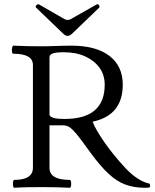

<svg xmlns="http://www.w3.org/2000/svg" viewBox="-20 -881 729 904"><path d="M682 2Q676 3 671 3Q666 3 661 3Q612 3 571.5 -11.5Q531 -26 492 -62Q453 -98 407 -161Q376 -204 356.5 -229.5Q337 -255 323.5 -268.5Q310 -282 299.5 -286.5Q289 -291 277 -291H213V-91Q213 -34 308 -34Q313 -34 314.5 -24.5Q316 -15 314.5 -6Q313 3 308 3Q244 0 178 0Q145 0 112.5 0.5Q80 1 47 3Q43 3 41.5 -6Q40 -15 41.5 -24.5Q43 -34 47 -34Q135 -34 135 -91V-575Q135 -628 43 -628Q38 -628 36.5 -637.5Q35 -647 37 -656.5Q39 -666 43 -666Q108 -663 172 -663Q208 -663 244.5 -664.5Q281 -666 317 -666Q432 -666 495 -618Q558 -570 558 -482Q558 -338 416 -308Q423 -289 438 -263.5Q453 -238 473.5 -208.5Q494 -179 519.5 -148Q545 -117 573 -87Q604 -55 632 -38Q660 -21 682 -17Q685 -17 686 -12Q687 -7 686.5 -3Q686 1 682 2ZM284 -321Q379 -321 426 -361.5Q473 -402 473 -482Q473 -528 448.5 -562Q424 -596 381 -615.5Q338 -635 280 -635Q245 -635 229 -629.5Q213 -624 213 -611V-343Q213 -332 230 -326.5Q247 -321 284 -321ZM298 -712Q288 -712 277 -723L150 -845Q145 -850 151.5 -856.5Q158 -863 164 -860L282 -792Q290 -787 298 -787Q307 -787 315 -792L435 -860Q441 -864 446 -856.5Q451 -849 447 -845L320 -723Q309 -712 298 -712Z"/></svg>

Font: Junicode VF
Style: Regular
Weight: 400
Designer: Peter S. Baker
Version: Version 2.213